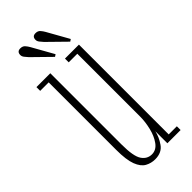

<svg xmlns="http://www.w3.org/2000/svg" viewBox="-227 -711 759 759"><g transform="rotate(-45 152.5 -332.0)"><path d="M141 11Q118.5 11 99.5 0.5Q80.5 -10 69.2 -39.2Q58 -68.5 58 -125V-502H10.5V-523H88V-124.5Q88 -58.5 103.8 -35.2Q119.5 -12 145.5 -12Q170 -12 186.2 -34.5Q202.5 -57 210.2 -89.2Q218 -121.5 218 -150V-502H170V-523H248V-21H293.5V0H219.5V-67.5Q214 -41 196 -15Q178 11 141 11ZM232 -555.5 158 -628Q151 -635.5 145.5 -642.8Q140 -650 140 -657.5Q140 -676.5 158.5 -676.5Q171.5 -676.5 178.5 -668.5Q185.5 -660.5 190.5 -651.5L241 -561.5ZM147 -555.5 73 -628Q66 -635.5 60.5 -642.8Q55 -650 55 -657.5Q55 -676.5 73.5 -676.5Q86.5 -676.5 93.5 -668.5Q100.5 -660.5 105.5 -651.5L156 -561.5Z"/></g></svg>

Font: Imbue 50pt Thin
Style: Regular
Weight: 100
Designer: Tyler Finck
Foundry: Etcetera Type Company
Version: Version 1.102; ttfautohint (v1.8.3)